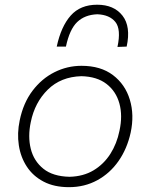

<svg xmlns="http://www.w3.org/2000/svg" viewBox="-20 -784 637 814"><path d="M272.5 9.5Q209.5 9.5 164.8 -14Q120 -37.5 93.8 -77.5Q67.5 -117.5 59.8 -168.2Q52 -219 63.5 -273.5Q78.5 -347 117.5 -398.8Q156.5 -450.5 210.8 -477.8Q265 -505 325.5 -505Q407 -505 459 -465.5Q511 -426 530.5 -361.2Q550 -296.5 534 -222Q519 -153.5 482.5 -101.2Q446 -49 392.2 -19.8Q338.5 9.5 272.5 9.5ZM275 -34.5Q333.5 -36 376.8 -62Q420 -88 447.8 -131.5Q475.5 -175 486.5 -229.5Q500.5 -293.5 486.2 -345.2Q472 -397 431.5 -428.2Q391 -459.5 325 -461Q238 -458.5 182.8 -404.2Q127.5 -350 110.5 -266.5Q97.5 -205 110.5 -153Q123.5 -101 164 -68.5Q204.5 -36 275 -34.5ZM478 -585Q494 -660 469.2 -690.8Q444.5 -721.5 392.5 -723.5Q339.5 -721.5 307.2 -690.5Q275 -659.5 259.5 -586.5H220.5Q239 -672 279.8 -718Q320.5 -764 392 -764Q463 -764 499.2 -717.8Q535.5 -671.5 517 -586.5Z"/></svg>

Font: Commissioner Loud ExtraLight
Style: Italic
Weight: 200
Italic angle: -12°
Designer: Kostas Bartsokas
Foundry: Kostas Bartsokas
Version: Version 1.000; ttfautohint (v1.8.3)